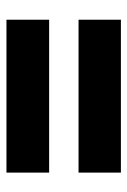

<svg xmlns="http://www.w3.org/2000/svg" viewBox="80 -649 394 594"><g transform="rotate(90 277.0 -352.0)"><path d="M41 -398V-529H514V-398ZM41 -175V-307H514V-175Z"/></g></svg>

Font: Noto Sans Lao SemiCondensed Black
Style: Regular
Weight: 900
Width: 4
Designer: Monotype Design Team
Foundry: Monotype Imaging Inc.
Version: Version 2.003; ttfautohint (v1.8.4.7-5d5b)